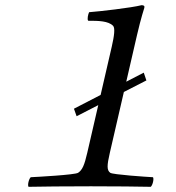

<svg xmlns="http://www.w3.org/2000/svg" viewBox="-20 -718 680 740"><path d="M534.1 -438 466.6 -403.1 508.1 -583C523.1 -648 536.3 -688 536.3 -688C538 -695 534.6 -698 525.6 -698C486.3 -688 364.1 -674 323.4 -671C319.6 -663 315.2 -644 319.8 -638C360.3 -638 397.4 -637.3 415.8 -618.5C424.2 -609.9 420.3 -579.7 410.7 -538L367.8 -352.1L265 -299L275.3 -270L358.7 -312.8L316.3 -129C305.4 -81.7 297.5 -63 281 -52C268.2 -44 125.1 -36.3 98.6 -35C91.2 -29 85.4 -4 90 2C132.3 1 236.9 0 330.5 0C420.6 0 518.3 1 561 2C568.4 -4 574.2 -29 569.6 -35C544.9 -36.2 414.4 -45 405 -52C391.3 -62 392 -80 403.3 -129L457.4 -363.5L544.2 -408Z"/></svg>

Font: Linux Libertine Mono O
Style: Mono Oblique
Weight: 400
Italic angle: -13°
Designer: Philipp H. Poll
Foundry: Philipp H. Poll
Version: Version 5.1.7